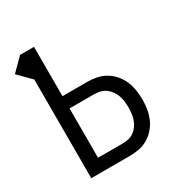

<svg xmlns="http://www.w3.org/2000/svg" viewBox="-171 -863 942 991"><g transform="rotate(-30 300.0 -367.5)"><path d="M88 0V-588L15 -662L88 -735H171V-441H317Q346 -441 374 -435.5Q402 -430 426.5 -415.5Q451 -401 470 -379Q489 -357 500 -331Q511 -305 515.5 -277Q520 -249 520 -221Q520 -192 515.5 -164Q511 -136 500 -110Q489 -84 470 -62Q451 -40 426.5 -25.5Q402 -11 374 -5.5Q346 0 317 0ZM317 -74Q335 -74 353 -78Q371 -82 385.5 -92.5Q400 -103 410.5 -118Q421 -133 427 -150Q433 -167 435 -185Q437 -203 437 -221Q437 -238 435 -256Q433 -274 427 -291Q421 -308 410.5 -323Q400 -338 385.5 -348.5Q371 -359 353 -363.5Q335 -368 317 -368H171V-74Z"/></g></svg>

Font: Bmono
Style: Regular
Weight: 400
Monospace: yes
Designer: Belleve Invis
Foundry: Belleve Invis
Version: Version 11.2.2; ttfautohint (v1.8.2)